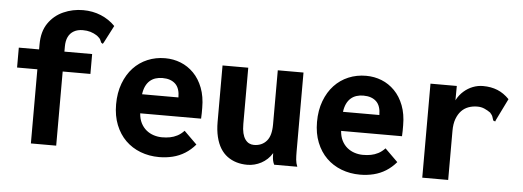

<svg xmlns="http://www.w3.org/2000/svg" viewBox="-47 -810 2594 952"><g transform="rotate(5 1250.0 -334.5)"><path d="M131 -369H30V-468H131V-493Q131 -557 159.5 -598.5Q188 -640 234 -660.5Q280 -681 332 -681Q380 -681 421 -664Q462 -647 492 -616L448 -531L443 -523L435 -528Q432 -535 428.5 -542.5Q425 -550 411 -561Q394 -572 377 -577Q360 -582 339 -582Q313 -582 294.5 -571.5Q276 -561 266.5 -541.5Q257 -522 257 -493V-468H395V-369H257V0H131Z M770 12Q720 12 677 -4.5Q634 -21 602.5 -52Q571 -83 553 -128Q535 -173 535 -230Q535 -288 552.5 -334.5Q570 -381 600 -413Q630 -445 670.5 -462Q711 -479 758 -479Q799 -479 835.5 -464.5Q872 -450 900.5 -421Q929 -392 945.5 -349Q962 -306 962 -250Q962 -239 962 -223Q962 -207 961 -196H658Q660 -168 670.5 -147.5Q681 -127 697.5 -113.5Q714 -100 734.5 -93.5Q755 -87 776 -87Q797 -87 815.5 -90.5Q834 -94 851.5 -103Q869 -112 885 -129L949 -66Q926 -39 898 -21.5Q870 -4 837.5 4Q805 12 770 12ZM659 -291H840Q840 -313 834.5 -330Q829 -347 817.5 -358Q806 -369 790 -374.5Q774 -380 753 -380Q735 -380 719 -375Q703 -370 690.5 -359Q678 -348 670 -331Q662 -314 659 -291Z M1209 12Q1180 12 1155 4.5Q1130 -3 1109.5 -18Q1089 -33 1074.5 -56.5Q1060 -80 1052 -113Q1044 -146 1044 -188V-468H1172V-188Q1172 -161 1176.5 -142.5Q1181 -124 1189.5 -112Q1198 -100 1209 -94.5Q1220 -89 1233 -89Q1253 -89 1269 -96Q1285 -103 1296.5 -116.5Q1308 -130 1313.5 -150.5Q1319 -171 1319 -199V-468H1447V-75Q1447 -52 1448.5 -34.5Q1450 -17 1457 0H1342Q1337 -10 1335 -19.5Q1333 -29 1332.5 -38.5Q1332 -48 1332 -57Q1322 -40 1308 -27Q1294 -14 1278 -5.5Q1262 3 1244.5 7.5Q1227 12 1209 12Z M1770 12Q1720 12 1677 -4.5Q1634 -21 1602.5 -52Q1571 -83 1553 -128Q1535 -173 1535 -230Q1535 -288 1552.5 -334.5Q1570 -381 1600 -413Q1630 -445 1670.5 -462Q1711 -479 1758 -479Q1799 -479 1835.5 -464.5Q1872 -450 1900.5 -421Q1929 -392 1945.5 -349Q1962 -306 1962 -250Q1962 -239 1962 -223Q1962 -207 1961 -196H1658Q1660 -168 1670.5 -147.5Q1681 -127 1697.5 -113.5Q1714 -100 1734.5 -93.5Q1755 -87 1776 -87Q1797 -87 1815.5 -90.5Q1834 -94 1851.5 -103Q1869 -112 1885 -129L1949 -66Q1926 -39 1898 -21.5Q1870 -4 1837.5 4Q1805 12 1770 12ZM1659 -291H1840Q1840 -313 1834.5 -330Q1829 -347 1817.5 -358Q1806 -369 1790 -374.5Q1774 -380 1753 -380Q1735 -380 1719 -375Q1703 -370 1690.5 -359Q1678 -348 1670 -331Q1662 -314 1659 -291Z M2079 -468H2210L2209 -338L2195 -345Q2198 -375 2211 -399.5Q2224 -424 2244.5 -442Q2265 -460 2289.5 -469.5Q2314 -479 2340 -479Q2380 -479 2412 -466Q2444 -453 2471 -425L2418 -317L2415 -309L2405 -313Q2402 -321 2399.5 -330Q2397 -339 2386 -351Q2372 -361 2356 -368Q2340 -375 2321 -375Q2297 -375 2276.5 -367.5Q2256 -360 2241 -344Q2226 -328 2217 -303.5Q2208 -279 2208 -244V0H2079Z"/></g></svg>

Font: Inconsolata ExtraBold
Style: Regular
Weight: 800
Designer: Raph Levien, Cyreal, Brenton Simpson
Foundry: Raph Levien, Cyreal, Google
Version: Version 3.001